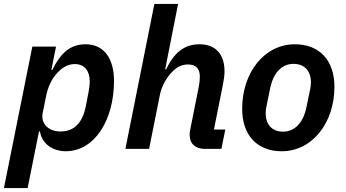

<svg xmlns="http://www.w3.org/2000/svg" viewBox="-39 -760 1764 980"><path d="M-19 200H102L160 -89H165C174 -29 227 12 297 12C442 12 543 -145 543 -347C543 -457 495 -534 398 -534C318 -534 270 -488 228 -403H223L247 -522H126ZM270 -89C206 -89 168 -131 179 -184L197 -273C206 -316 224 -355 250 -384C273 -411 304 -433 343 -433C392 -433 419 -398 419 -345C419 -329 416 -305 413 -290L399 -218C382 -133 340 -89 270 -89Z M601 0H722L777 -275C785 -316 806 -355 832 -385C856 -413 885 -431 920 -431C964 -431 981 -407 981 -369C981 -351 979 -333 975 -314L932 -99C930 -90 929 -81 929 -71C929 -26 959 0 1007 0H1091L1111 -99H1053L1098 -324C1103 -351 1107 -373 1107 -396C1107 -483 1062 -534 979 -534C899 -534 848 -488 809 -406H804L870 -740H749Z M1399 12C1555 12 1668 -133 1668 -317C1668 -456 1588 -534 1466 -534C1310 -534 1197 -389 1197 -205C1197 -66 1277 12 1399 12ZM1406 -88C1348 -88 1317 -126 1317 -182C1317 -196 1319 -209 1321 -217L1339 -305C1355 -389 1400 -434 1459 -434C1517 -434 1548 -396 1548 -340C1548 -326 1546 -314 1544 -304L1526 -217C1510 -133 1465 -88 1406 -88Z"/></svg>

Font: Braiins Sans SemiBold
Style: Italic
Weight: 600
Italic angle: -11.31°
Designer: Mike Abbink, Paul van der Laan, Pieter van Rosmalen, Jiri Chlebus, Lubos Buracinsky
Foundry: Bold Monday, Sudetype
Version: Version 1.000;hotconv 1.0.109;makeotfexe 2.5.65596